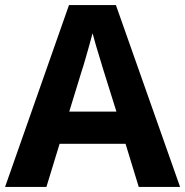

<svg xmlns="http://www.w3.org/2000/svg" viewBox="-20 -737 730 757"><path d="M527 0 475 -170H215L163 0H0L252 -717H437L690 0ZM439 -297 387 -463Q382 -480 374 -506Q366 -532 358 -559Q350 -586 345 -606Q340 -586 331.5 -556.5Q323 -527 315.5 -500.5Q308 -474 304 -463L253 -297Z"/></svg>

Font: Noto IKEA Simplified Chinese
Style: Bold
Weight: 700
Designer: Monotype Design Team
Foundry: Monotype Imaging Inc.
Version: Version 1.100